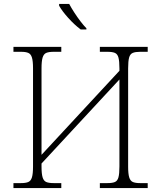

<svg xmlns="http://www.w3.org/2000/svg" viewBox="-20 -951 815 971"><path d="M48 0V-25H87Q110 -25 123 -30.5Q136 -36 141.5 -54Q147 -72 147 -109V-606Q147 -642 141.5 -660Q136 -678 123 -683.5Q110 -689 87 -689H48V-714H290V-689H251Q227 -689 214 -683.5Q201 -678 195.5 -660Q190 -642 190 -605V-168L584 -593V-605Q584 -642 579 -660Q574 -678 561 -683.5Q548 -689 524 -689H485V-714H727V-689H688Q665 -689 651.5 -683.5Q638 -678 633 -660Q628 -642 628 -605V-108Q628 -72 633.5 -54Q639 -36 652 -30.5Q665 -25 688 -25H727V0H485V-25H524Q548 -25 561 -30.5Q574 -36 579 -54Q584 -72 584 -109V-549L190 -124V-109Q190 -72 195.5 -54Q201 -36 214 -30.5Q227 -25 251 -25H290V0ZM388 -802Q356 -826 325 -860.5Q294 -895 279 -922V-931H330Q340 -912 355.5 -888Q371 -864 387.5 -842.5Q404 -821 417 -808V-802Z"/></svg>

Font: Noto Serif ExtraLight
Style: Regular
Weight: 200
Designer: Monotype Design Team
Foundry: Monotype Imaging Inc.
Version: Version 2.015; ttfautohint (v1.8.4.7-5d5b)